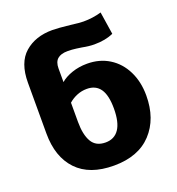

<svg xmlns="http://www.w3.org/2000/svg" viewBox="-131 -812 861 936"><g transform="rotate(-20 299.0 -344.0)"><path d="M566 -250Q566 -129 497.5 -55.5Q429 18 302 18Q176 18 110.5 -51Q45 -120 45 -242V-505Q45 -609 100.5 -657.5Q156 -706 244 -706Q273 -706 336 -699Q382 -693 402 -693Q451 -693 495 -706L513 -589Q472 -570 414 -570Q386 -570 351 -577Q345 -578 323.5 -581Q302 -584 279 -584Q244 -584 226.5 -568.5Q209 -553 209 -520V-449Q232 -469 268.5 -481.5Q305 -494 347 -494Q412 -494 461.5 -463Q511 -432 538.5 -376.5Q566 -321 566 -250ZM396 -244Q396 -313 373 -346Q350 -379 304 -379Q277 -379 252.5 -369Q228 -359 209 -342V-242Q209 -176 230.5 -139Q252 -102 302 -102Q348 -102 372 -137.5Q396 -173 396 -244Z"/></g></svg>

Font: FiraGOUPP
Style: Bold
Weight: 700
Designer: bBox Type
Foundry: bBox Type GmbH
Version: Version 1.001